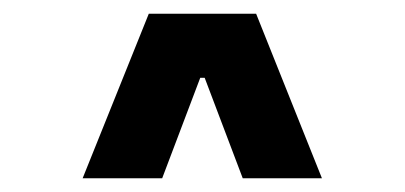

<svg xmlns="http://www.w3.org/2000/svg" viewBox="-20 -820 590 280"><path d="M100.5 -560 197 -800H353.5L449.5 -560H334L278.5 -706.5H272L216.5 -560Z"/></svg>

Font: Trispace SemiCondensed SemiBold
Style: Regular
Weight: 600
Width: 4
Designer: Tyler Finck
Foundry: Etcetera Type Company
Version: Version 1.210; ttfautohint (v1.8.3)